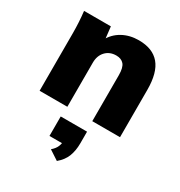

<svg xmlns="http://www.w3.org/2000/svg" viewBox="-188 -648 999 1067"><g transform="rotate(30 311.5 -114.5)"><path d="M55 0V-370Q55 -404 53 -439Q51 -474 47 -508H219L229 -420H218Q243 -468 289 -493.5Q335 -519 393 -519Q482 -519 526.5 -466.5Q571 -414 571 -303V0H393V-295Q393 -344 376 -363.5Q359 -383 327 -383Q285 -383 259 -355.5Q233 -328 233 -283V0ZM333 290 272 250Q294 231 302 211.5Q310 192 310 170L346 190H228V65H397V140Q397 186 383 223Q369 260 333 290Z"/></g></svg>

Font: Mulish ExtraLight Black
Style: Regular
Weight: 900
Version: Version 3.603